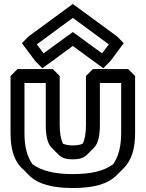

<svg xmlns="http://www.w3.org/2000/svg" viewBox="-20 -895 732 965"><path d="M103 -478H210V-269C210 -211 219 -173 240 -152L275 -117L276 -116C292 -100 315 -94 346 -94C378 -94 401 -101 417 -117L452 -152C473 -173 482 -211 482 -269V-478H589V-226C589 -158 575 -106 548 -69C502 -35 436 -20 346 -20C256 -20 189 -36 144 -69C116 -107 103 -158 103 -226ZM68 -548 33 -513V-226C33 -147 50 -89 89 -50H90L126 -14C171 31 243 50 346 50C449 50 521 31 566 -14L602 -50C641 -89 659 -146 659 -226V-513L624 -548H447L412 -513V-269C412 -227 407 -196 396 -173C383 -167 366 -164 346 -164C326 -164 310 -167 296 -173C286 -195 280 -227 280 -269V-513L245 -548ZM165 -672 346 -805 527 -672 493 -627 346 -734 199 -627ZM125 -713 90 -678 158 -587 193 -552 346 -664 499 -552 534 -587 602 -678 567 -713 346 -875Z"/></svg>

Font: Hussar Press
Style: Bold
Weight: 700
Foundry: Cannot Into Space Fonts
Version: Version 1.43